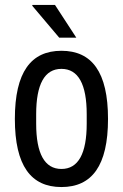

<svg xmlns="http://www.w3.org/2000/svg" viewBox="-20 -743 496 775"><path d="M219 -591H288L202 -723H111L110 -720ZM228 -538C105 -538 40 -452 40 -263C40 -74 105 12 228 12C351 12 416 -74 416 -263C416 -452 351 -538 228 -538ZM228 -465C296 -465 330 -403 330 -282V-244C330 -123 296 -61 228 -61C160 -61 126 -123 126 -244V-282C126 -403 160 -465 228 -465Z"/></svg>

Font: Archivo Narrow
Style: Regular
Weight: 400
Designer: Hector Gatti
Foundry: Omnibus-Type
Version: Version 1.003;PS 001.003;hotconv 1.0.70;makeotf.lib2.5.58329